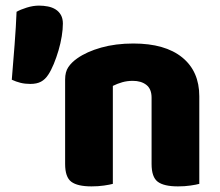

<svg xmlns="http://www.w3.org/2000/svg" viewBox="-20 -656 783 684"><path d="M690 -1Q679 2 658.5 5Q638 8 614 8Q564 8 542 -8.5Q520 -25 520 -72V-308Q520 -339 501.5 -353.5Q483 -368 453 -368Q433 -368 415.5 -363Q398 -358 382 -350V-1Q371 2 350.5 5Q330 8 306 8Q256 8 234 -8.5Q212 -25 212 -72V-373Q212 -400 223.5 -417Q235 -434 255 -448Q289 -472 340.5 -486.5Q392 -501 455 -501Q568 -501 629 -451.5Q690 -402 690 -313ZM152 -390Q141 -373 126 -365Q111 -357 88 -357Q69 -357 53 -361Q37 -365 22 -372Q27 -432 32 -497Q37 -562 39 -614Q53 -622 75.5 -629Q98 -636 119 -636Q135 -636 150.5 -633Q166 -630 178 -622.5Q190 -615 197 -602.5Q204 -590 204 -572Q204 -552 200 -527Q196 -502 188.5 -476.5Q181 -451 171.5 -428Q162 -405 152 -390Z"/></svg>

Font: Baloo 2 ExtraBold
Style: Regular
Weight: 800
Designer: Sarang Kulkarni and Ek Type
Foundry: Ek Type
Version: Version 1.640;hotconv 1.0.111;makeotfexe 2.5.65597; ttfautoh